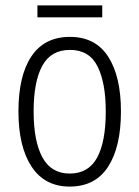

<svg xmlns="http://www.w3.org/2000/svg" viewBox="-20 -678 514 708"><path d="M426 -267Q426 -136 378.5 -63Q331 10 237 10Q145 10 96.5 -63.5Q48 -137 48 -267Q48 -399 96 -470.5Q144 -542 238 -542Q332 -542 379 -469Q426 -396 426 -267ZM104 -267Q104 -157 136.5 -97.5Q169 -38 237 -38Q306 -38 338 -96.5Q370 -155 370 -267Q370 -373 339.5 -433.5Q309 -494 238 -494Q168 -494 136 -435.5Q104 -377 104 -267ZM357 -658V-614H118V-658Z"/></svg>

Font: Noto Sans Telugu Condensed Light
Style: Regular
Weight: 300
Width: 3
Designer: Jelle Bosma - Monotype Design Team
Foundry: Monotype Imaging Inc.
Version: Version 2.005; ttfautohint (v1.8.4.7-5d5b)